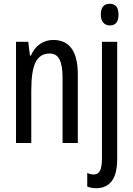

<svg xmlns="http://www.w3.org/2000/svg" viewBox="-20 -759 707 1019"><path d="M262 -547Q393 -547 393 -364V0H312V-348Q312 -411 296 -443Q280 -475 244 -475Q192 -475 169 -429Q146 -383 146 -279V0H65V-537H130L139 -464H144Q161 -504 192.5 -525.5Q224 -547 262 -547ZM515 -681Q515 -739 563 -739Q609 -739 609 -681Q609 -624 563 -624Q541 -624 528 -639Q515 -654 515 -681ZM492 240Q464 240 443 231V159Q462 167 478 167Q501 167 511 146.5Q521 126 521 83V-537H602V82Q602 163 574 201Q546 239 492 240Z"/></svg>

Font: Noto Sans ExtraCondensed
Style: Regular
Weight: 400
Width: 2
Designer: Monotype Design Team
Foundry: Monotype Imaging Inc.
Version: Version 2.013; ttfautohint (v1.8.4.7-5d5b)